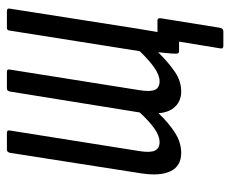

<svg xmlns="http://www.w3.org/2000/svg" viewBox="-74 -452 651 542"><g transform="rotate(-90 251.0 -180.5)"><path d="M91 6Q54 6 39.5 -23.5Q25 -53 33 -106L91 -477Q93 -486 100 -486H148Q156 -486 154 -477L96 -112Q91 -81 97.5 -68Q104 -55 121 -55Q139 -55 159.5 -69.5Q180 -84 205 -111L264 -477Q266 -486 272 -486H320Q328 -486 326 -477L268 -112Q263 -81 269 -68Q275 -55 293 -55Q310 -55 331 -69.5Q352 -84 378 -111L436 -477Q436 -486 444 -486H492Q500 -486 498 -477L442 -120Q436 -86 432 -60L433 -61H465Q472 -61 471 -52L444 116Q442 125 434 125H393Q384 125 386 116L405 0H377Q371 0 371 -9Q371 -20 372.5 -33Q374 -46 375 -59Q344 -28 318.5 -11Q293 6 264 6Q238 6 221.5 -11Q205 -28 203 -58Q174 -28 147 -11Q120 6 91 6Z"/></g></svg>

Font: Sofia Sans Extra Condensed
Style: Italic
Weight: 400
Italic angle: -9°
Designer: Botio Nikoltchev, Ani Petrova
Foundry: lettersoup
Version: Version 4.101; ttfautohint (v1.8.4.7-5d5b)